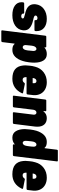

<svg xmlns="http://www.w3.org/2000/svg" viewBox="1014 -1754 920 2989"><g transform="rotate(90 1474.5 -260.0)"><path d="M15 -135Q15 -148 16 -155L17 -161Q18 -168 22.5 -172Q27 -176 33 -176H179Q185 -176 189 -173Q193 -170 192 -164Q190 -148 202 -139Q214 -130 232 -130Q248 -130 258 -136.5Q268 -143 268 -154Q268 -167 254 -173Q240 -179 207 -187Q158 -198 133 -209Q46 -246 46 -333Q46 -347 47 -355Q57 -435 119.5 -481.5Q182 -528 275 -528Q363 -528 414 -485.5Q465 -443 465 -371Q465 -355 464 -347Q463 -342 458.5 -339Q454 -336 448 -336H307Q300 -336 296.5 -340Q293 -344 294 -351V-352Q296 -367 287 -375Q278 -383 261 -383Q245 -383 233.5 -374Q222 -365 222 -353Q222 -339 239 -331Q256 -323 290 -316Q297 -314 312 -310.5Q327 -307 339 -303Q392 -285 422.5 -255Q453 -225 453 -174Q453 -162 452 -155Q442 -78 378 -35Q314 8 217 8Q122 8 68.5 -30.5Q15 -69 15 -135Z M950 -249Q945 -215 941 -196Q937 -177 930 -154Q907 -78 863.5 -35Q820 8 758 8Q728 8 705 1Q682 -6 665 -26Q664 -28 661.5 -27Q659 -26 659 -23L636 165Q635 172 630.5 176Q626 180 619 180H466Q459 180 455.5 176Q452 172 453 165L536 -505Q537 -512 541 -516Q545 -520 552 -520H705Q712 -520 715.5 -516Q719 -512 718 -505L717 -495Q716 -492 718 -491Q720 -490 722 -493Q761 -528 824 -528Q890 -528 923 -475Q956 -422 956 -333Q956 -299 950 -249ZM768 -259Q773 -289 774 -319Q774 -340 765.5 -353.5Q757 -367 742 -367Q727 -367 714.5 -353.5Q702 -340 697 -319Q693 -303 692 -295L688 -259Q683 -227 682 -198Q682 -177 691 -165Q700 -153 716 -153Q730 -153 741.5 -165Q753 -177 759 -198Q764 -215 766 -234.5Q768 -254 768 -259Z M1451 -228Q1450 -221 1445.5 -217Q1441 -213 1435 -213H1186Q1181 -213 1181 -208Q1181 -200 1183 -186Q1189 -152 1222 -152Q1253 -152 1268 -176Q1277 -189 1288 -186L1423 -159Q1430 -158 1432.5 -153Q1435 -148 1432 -141Q1397 -67 1340 -29.5Q1283 8 1207 8Q1109 8 1058.5 -34.5Q1008 -77 1000 -160Q998 -182 998 -195Q998 -222 1003 -260Q1006 -302 1020 -349Q1042 -431 1106.5 -479.5Q1171 -528 1260 -528Q1324 -528 1371 -502Q1418 -476 1441.5 -429.5Q1465 -383 1462 -324Q1456 -258 1451 -228ZM1199 -331 1195 -313Q1194 -308 1198 -308H1272Q1276 -308 1276 -313V-331Q1275 -348 1266.5 -357.5Q1258 -367 1242 -367Q1227 -367 1215.5 -357.5Q1204 -348 1199 -331Z M1953 -382Q1953 -358 1951 -345L1910 -15Q1909 -8 1904.5 -4Q1900 0 1894 0H1740Q1734 0 1730.5 -4Q1727 -8 1728 -15L1765 -318L1766 -328Q1766 -346 1757 -356.5Q1748 -367 1734 -367Q1716 -367 1704 -354Q1692 -341 1689 -318L1652 -15Q1651 -8 1646.5 -4Q1642 0 1636 0H1482Q1476 0 1472.5 -4Q1469 -8 1470 -15L1530 -505Q1531 -512 1535 -516Q1539 -520 1546 -520H1699Q1706 -520 1709.5 -516Q1713 -512 1712 -505L1709 -478Q1708 -475 1710.5 -475Q1713 -475 1716 -478Q1754 -528 1819 -528Q1883 -528 1918 -489.5Q1953 -451 1953 -382Z M2327 -700H2480Q2487 -700 2490.5 -696Q2494 -692 2493 -685L2411 -15Q2410 -8 2405.5 -4Q2401 0 2394 0H2241Q2234 0 2230.5 -4Q2227 -8 2228 -15L2230 -25Q2230 -28 2228 -29Q2226 -30 2224 -27Q2185 8 2123 8Q2057 8 2023.5 -45Q1990 -98 1990 -187Q1990 -212 1997 -271Q2001 -302 2005 -321Q2009 -340 2016 -366Q2040 -443 2083.5 -485.5Q2127 -528 2189 -528Q2219 -528 2242 -521Q2265 -514 2281 -494Q2283 -492 2285 -493Q2287 -494 2288 -497L2311 -685Q2312 -692 2316 -696Q2320 -700 2327 -700ZM2254 -225 2259 -262Q2260 -271 2262 -290.5Q2264 -310 2264 -325Q2264 -344 2255 -355.5Q2246 -367 2231 -367Q2202 -367 2187 -322Q2184 -312 2182.5 -299Q2181 -286 2180 -281Q2180 -275 2178 -261Q2177 -253 2175 -233.5Q2173 -214 2173 -198Q2173 -178 2181.5 -165.5Q2190 -153 2205 -153Q2220 -153 2232 -166Q2244 -179 2249 -201Q2253 -217 2254 -225Z M2938 -228Q2937 -221 2932.5 -217Q2928 -213 2922 -213H2673Q2668 -213 2668 -208Q2668 -200 2670 -186Q2676 -152 2709 -152Q2740 -152 2755 -176Q2764 -189 2775 -186L2910 -159Q2917 -158 2919.5 -153Q2922 -148 2919 -141Q2884 -67 2827 -29.5Q2770 8 2694 8Q2596 8 2545.5 -34.5Q2495 -77 2487 -160Q2485 -182 2485 -195Q2485 -222 2490 -260Q2493 -302 2507 -349Q2529 -431 2593.5 -479.5Q2658 -528 2747 -528Q2811 -528 2858 -502Q2905 -476 2928.5 -429.5Q2952 -383 2949 -324Q2943 -258 2938 -228ZM2686 -331 2682 -313Q2681 -308 2685 -308H2759Q2763 -308 2763 -313V-331Q2762 -348 2753.5 -357.5Q2745 -367 2729 -367Q2714 -367 2702.5 -357.5Q2691 -348 2686 -331Z"/></g></svg>

Font: Barlow Semi Condensed Black
Style: Italic
Weight: 900
Width: 4
Italic angle: -7°
Designer: Jeremy Tribby
Foundry: Tribby Type
Version: Version 1.408